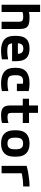

<svg xmlns="http://www.w3.org/2000/svg" viewBox="1410 -2180 780 3640"><g transform="rotate(90 1800.0 -360.0)"><path d="M392 -332Q392 -363 383 -379.5Q374 -396 352.5 -403Q331 -410 291 -410Q270 -410 253 -407.5Q236 -405 214 -399Q192 -393 156 -380L147 -496Q187 -515 223.5 -522.5Q260 -530 316 -530Q398 -530 444.5 -513Q491 -496 510.5 -454.5Q530 -413 530 -340V0H392ZM70 0V-730H208V0Z M944 10Q800 10 730 -51.5Q660 -113 660 -240V-280Q660 -409 718 -469.5Q776 -530 900 -530Q1024 -530 1082 -469.5Q1140 -409 1140 -280V-199H738V-309H1036L1003 -274Q1003 -350 980 -381Q957 -412 901 -412Q845 -412 822 -381Q799 -350 799 -274V-246Q799 -188 810.5 -158.5Q822 -129 854 -118.5Q886 -108 949 -108Q984 -108 1018.5 -111Q1053 -114 1105 -124V-6Q1068 1 1025.5 5.5Q983 10 944 10Z M1561 10Q1266 10 1266 -240V-280Q1266 -530 1558 -530Q1639 -530 1706 -514V-290H1568V-495L1624 -390Q1601 -398 1573 -403Q1545 -408 1519 -408Q1458 -408 1432 -376Q1406 -344 1406 -270V-250Q1406 -195 1419.5 -165Q1433 -135 1467.5 -123.5Q1502 -112 1565 -112Q1602 -112 1632.5 -115.5Q1663 -119 1706 -128V-6Q1672 2 1635 6Q1598 10 1561 10Z M2171 10Q2068 10 2024 -27.5Q1980 -65 1980 -153V-402H1852V-520H1980V-690H2120V-520H2312V-402H2120V-187Q2120 -143 2136.5 -127.5Q2153 -112 2200 -112Q2232 -112 2260 -117Q2288 -122 2312 -131V-9Q2279 1 2244 5.5Q2209 10 2171 10Z M2700 10Q2576 10 2513 -53Q2450 -116 2450 -240V-280Q2450 -404 2513 -467Q2576 -530 2700 -530Q2824 -530 2887 -467Q2950 -404 2950 -280V-240Q2950 -116 2887 -53Q2824 10 2700 10ZM2700 -112Q2759 -112 2784.5 -144Q2810 -176 2810 -250V-270Q2810 -344 2784.5 -376Q2759 -408 2700 -408Q2641 -408 2615.5 -376Q2590 -344 2590 -270V-250Q2590 -176 2615.5 -144Q2641 -112 2700 -112Z M3125 -475Q3185 -492 3253.5 -504Q3322 -516 3390 -523Q3458 -530 3515 -530V-410Q3464 -410 3410.5 -405Q3357 -400 3308.5 -391Q3260 -382 3223 -370L3265 -435V0H3125Z"/></g></svg>

Font: M PLUS Code Latin Expanded
Style: Bold
Weight: 700
Width: 7
Designer: Coji Morishita
Foundry: UNDERFOREST DESIGN
Version: Version 1.002; ttfautohint (v1.8.3)